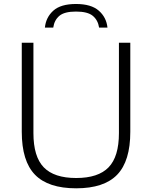

<svg xmlns="http://www.w3.org/2000/svg" viewBox="-20 -960 782 988"><path d="M372 9Q228 9 160 -61Q92 -131 92 -282V-740H152V-275Q152 -154 205.2 -99Q258.5 -44 372 -44Q485.5 -44 538.8 -99Q592 -154 592 -275V-740H650.5V-282Q650.5 -131 583 -61Q515.5 9 372 9ZM211 -818Q216.5 -871.5 254.8 -905.5Q293 -939.5 371 -939.5Q449 -939.5 488.2 -905.2Q527.5 -871 533 -818H490Q484 -856.5 457.5 -878.5Q431 -900.5 371 -900.5Q311.5 -900.5 285.5 -878.5Q259.5 -856.5 254 -818Z"/></svg>

Font: Encode Sans Semi Expanded Light
Style: Regular
Weight: 300
Width: 6
Designer: Multiple Designers
Foundry: Impallari Type
Version: Version 3.000; ttfautohint (v1.8.3) -l 8 -r 50 -G 200 -x 14 